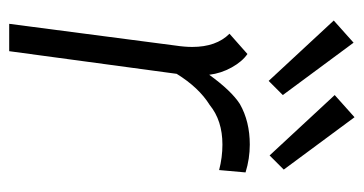

<svg xmlns="http://www.w3.org/2000/svg" viewBox="-202 -570 772 407"><g transform="rotate(90 183.5 -366.0)"><path d="M345 -501 340 -445Q313 -452 286 -452Q235 -452 202 -425Q165 -402 136 -355L88 0H30L76 -352Q79 -372 79 -388Q79 -439 51 -467L94 -505Q110 -494 122.5 -471.5Q135 -449 138 -424Q172 -471 200 -489Q237 -510 286 -510Q316 -510 345 -501ZM23 -688 70 -730 181 -580 151 -550ZM181 -690 228 -732 339 -582 309 -552Z"/></g></svg>

Font: Bellota Text
Style: Italic
Weight: 400
Italic angle: -7.5°
Designer: Kemie Guaida
Foundry: Kemie Guaida
Version: Version 4.001